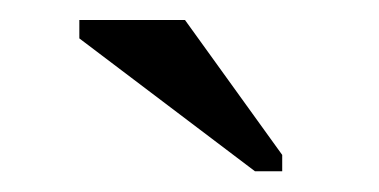

<svg xmlns="http://www.w3.org/2000/svg" viewBox="-20 -715 373 189"><path d="M231 -546.4 58.1 -677.2V-695.3H162.1L257.8 -562.5V-546.4Z"/></svg>

Font: Tinos
Style: Regular
Weight: 400
Designer: Steve Matteson
Foundry: Monotype Imaging Inc.
Version: Version 1.23